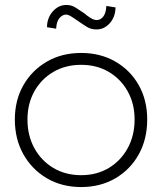

<svg xmlns="http://www.w3.org/2000/svg" viewBox="-20 -746 655 776"><path d="M308 10Q230 10 169.5 -25.5Q109 -61 74.5 -122.5Q40 -184 40 -263Q40 -341 74.5 -401.5Q109 -462 169.5 -497Q230 -532 308 -532Q386 -532 446.5 -497Q507 -462 541 -401.5Q575 -341 575 -263Q575 -184 541 -122.5Q507 -61 446.5 -25.5Q386 10 308 10ZM308 -38Q371 -38 419.5 -67Q468 -96 496 -147Q524 -198 524 -263Q524 -327 496 -377Q468 -427 419.5 -455.5Q371 -484 308 -484Q245 -484 196 -455.5Q147 -427 119 -377Q91 -327 91 -263Q91 -198 119 -147Q147 -96 196 -67Q245 -38 308 -38ZM370 -627Q348 -627 331 -637.5Q314 -648 297 -660Q274 -676 264.5 -681.5Q255 -687 247 -687Q232 -687 220 -672.5Q208 -658 207 -630L170 -636Q170 -673 193 -699.5Q216 -726 249 -726Q269 -726 286 -715Q303 -704 321 -692Q331 -683 345 -674Q359 -665 371 -665Q386 -665 397 -678.5Q408 -692 410 -722L447 -716Q446 -677 423.5 -652Q401 -627 370 -627Z"/></svg>

Font: Readex Pro ExtraLight
Style: Regular
Weight: 200
Designer: Bonnie Shaver-Troup, Thomas Jockin
Foundry: Lexend
Version: Version 1.203; ttfautohint (v1.8.3)